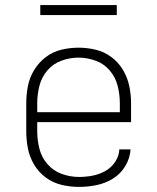

<svg xmlns="http://www.w3.org/2000/svg" viewBox="-20 -725 616 753"><path d="M290 8Q324 8 358.5 1Q393 -6 423 -24.5Q453 -43 471.5 -74Q490 -105 492 -139H448Q447 -113 431.5 -90Q416 -67 392.5 -54Q369 -41 342.5 -36Q316 -31 290 -31Q255 -31 222 -43Q189 -55 166 -81.5Q143 -108 134.5 -142Q126 -176 126 -210V-246H494V-320Q494 -354 487 -387.5Q480 -421 462.5 -450.5Q445 -480 417 -501Q389 -522 355.5 -530Q322 -538 288 -538Q254 -538 220.5 -530Q187 -522 159.5 -501Q132 -480 114 -450.5Q96 -421 89.5 -387.5Q83 -354 83 -320V-210Q83 -176 89.5 -142.5Q96 -109 114 -79Q132 -49 160 -28.5Q188 -8 221.5 0Q255 8 290 8ZM126 -285V-320Q126 -354 134.5 -388Q143 -422 165.5 -448.5Q188 -475 221 -487Q254 -499 288 -499Q322 -499 355 -487Q388 -475 410.5 -448.5Q433 -422 441.5 -388Q450 -354 450 -320V-285ZM138 -666H438V-705H138Z"/></svg>

Font: Iosevka Sparkle Extralight
Style: Regular
Weight: 200
Designer: Belleve Invis
Foundry: Belleve Invis
Version: Version 4.5.0; ttfautohint (v1.8.3)